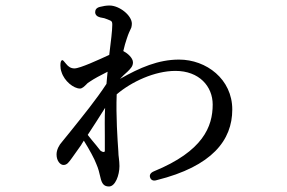

<svg xmlns="http://www.w3.org/2000/svg" viewBox="-20 -606 1040 696"><path d="M524 37C527 47 536 51 548 47C749 -3 822 -98 822 -209C822 -319 728 -390 629 -390C554 -390 487 -361 415 -320C423 -329 433 -338 443 -347C454 -358 462 -366 462 -380C462 -396 442 -413 430 -419L427 -421C431 -438 435 -453 439 -464C442 -474 446 -484 449 -491C450 -492 450 -492 450 -493C450 -494 453 -498 456 -506C457 -510 458 -515 458 -520C458 -550 413 -586 377 -586C365 -586 354 -584 342 -581C330 -578 325 -571 325 -562C325 -553 331 -546 343 -543C348 -542 354 -541 358 -540C366 -537 373 -535 381 -531C386 -528 387 -525 387 -516C387 -495 382 -456 376 -407C339 -390 270 -358 250 -358C237 -358 228 -364 220 -374C212 -384 208 -389 205 -388C201 -386 199 -381 199 -369C199 -361 200 -353 203 -345C213 -312 247 -285 270 -285C278 -285 286 -293 293 -300C295 -303 299 -306 307 -311C320 -320 344 -333 370 -346C369 -332 367 -318 366 -302C328 -244 283 -189 235 -129L205 -92C194 -80 185 -63 185 -46C185 -22 199 -8 210 -8C223 -8 229 -17 242 -35L274 -80C275 -83 279 -88 282 -93C282 -94 283 -95 284 -96C304 -64 323 -29 329 -12C337 6 340 20 344 37C349 60 357 70 375 70C398 70 413 29 413 -4C413 -14 412 -23 411 -32C410 -40 409 -48 409 -57C406 -100 400 -186 403 -264C457 -310 541 -349 616 -349C702 -349 751 -293 751 -227C751 -147 716 -58 538 15C526 20 521 28 524 37ZM298 -117C318 -148 340 -181 361 -215C359 -179 360 -142 360 -112V-85V-59C360 -54 353 -53 344 -60L329 -79C320 -90 307 -105 298 -117Z"/></svg>

Font: 寒蝉锦书宋 Text
Style: Regular
Weight: 400
Designer: 寒蝉锦书宋{Warren} 思源宋体{Ryoko NISHIZUKA 西塚涼子 (kana & ideographs); Frank Grießhammer (Latin, Greek & Cyrillic); Wenlong ZHANG 
Foundry: Adobe & ChillType
Version: Version 2.000;Glyphs 3.1.1 (3135)